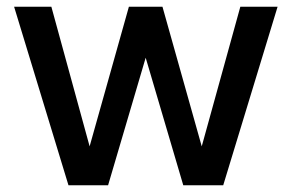

<svg xmlns="http://www.w3.org/2000/svg" viewBox="-20 -552 869 572"><path d="M184 0 22 -532H133L247 -116L364 -532H464L581 -116L696 -532H807L645 0H526L414 -380L302 0Z"/></svg>

Font: Txt Sans Medium
Style: Regular
Weight: 500
Designer: Open Source
Foundry: XRLN
Version: Version 1.0